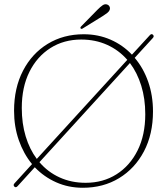

<svg xmlns="http://www.w3.org/2000/svg" viewBox="-20 -874 789 908"><path d="M47.5 8Q41 1 49 -7.5L131.5 -98Q91.5 -146.5 69 -210.8Q46.5 -275 46.5 -350Q46.5 -458 88.8 -539.5Q131 -621 205.5 -666.5Q280 -712 376 -712Q444.5 -712 502.8 -686.5Q561 -661 604 -615.5L688.5 -707.5Q696.5 -716.5 703.5 -709.5Q710.5 -702.5 702.5 -694L617 -600.5Q658 -552.5 680.8 -487.5Q703.5 -422.5 703.5 -347Q703.5 -239.5 660.8 -158.2Q618 -77 543.2 -31.5Q468.5 14 371.5 14Q303.5 14 245.8 -11.8Q188 -37.5 144.5 -83L63 6.5Q54.5 15.5 47.5 8ZM83 -363.5Q83 -290 101.5 -229Q120 -168 154 -122.5L582 -591Q542 -637 486.5 -662Q431 -687 364 -687Q282 -687 218.5 -646.8Q155 -606.5 119 -534Q83 -461.5 83 -363.5ZM667 -334Q667 -407.5 648 -468.8Q629 -530 594.5 -576L166.5 -107Q206 -60.5 261.8 -35Q317.5 -9.5 385 -9.5Q467.5 -9.5 531 -49.8Q594.5 -90 630.8 -162.8Q667 -235.5 667 -334ZM441 -828Q455 -842 465.2 -849Q475.5 -856 485.5 -853Q494 -850.5 497.8 -843.2Q501.5 -836 499 -828.5Q496 -819.5 487.5 -813Q479 -806.5 467.5 -799L370.5 -739Q365 -735.5 361.5 -739.5Q358 -743 364 -749.5Z"/></svg>

Font: Fraunces 72pt S050 Thin
Style: Regular
Weight: 100
Version: Version 1.000; ttfautohint (v1.8.3)